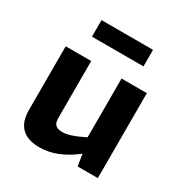

<svg xmlns="http://www.w3.org/2000/svg" viewBox="-165 -824 921 965"><g transform="rotate(30 295.0 -342.0)"><path d="M447 -601H148V-697H447ZM529 -493V0H412L401 -68Q299 13 197 13Q58 13 58 -124V-493H206V-169Q205 -137 217 -124Q229 -111 259 -111Q302 -111 382 -152V-493Z"/></g></svg>

Font: Exo 2.0
Style: Bold
Weight: 700
Designer: Natanael Gama
Version: Version 1.001;PS 001.001;hotconv 1.0.70;makeotf.lib2.5.58329